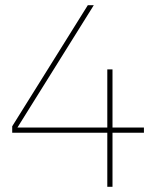

<svg xmlns="http://www.w3.org/2000/svg" viewBox="-20 -719 574 739"><path d="M534 -228H413V-452H393V-228H47L341 -699H318L27 -233V-208H393V0H413V-208H534Z"/></svg>

Font: Argentum Sans Thin
Style: Regular
Weight: 250
Designer: Julieta Ulanovsky
Foundry: Julieta Ulanovsky
Version: Version 5.001;February 15, 2019;FontCreator 11.5.0.2425 64-b